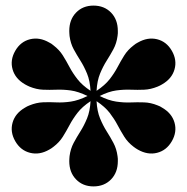

<svg xmlns="http://www.w3.org/2000/svg" viewBox="-20 -780 668 686"><path d="M314 -114Q276 -114 251.8 -139Q227.5 -164 227.5 -204Q227.5 -208.5 227.8 -212.8Q228 -217 228.5 -222Q232 -248.5 243.2 -269.5Q254.5 -290.5 267.5 -311Q280.5 -331.5 291 -357Q301.5 -382.5 303.5 -418.5Q273.5 -398.5 256.8 -376.8Q240 -355 228.5 -333.2Q217 -311.5 204.5 -291.5Q192 -271.5 171 -255.5Q167 -252 163.5 -250Q160 -248 156 -245.5Q121.5 -225.5 87.5 -234Q53.5 -242.5 34.5 -275.5Q15.5 -308.5 25 -342Q34.5 -375.5 69.5 -395.5Q73.5 -398 77 -399.8Q80.5 -401.5 85.5 -403.5Q110 -413.5 133.5 -414.5Q157 -415.5 181.5 -414.2Q206 -413 233 -417Q260 -421 292.5 -437Q260 -453 233 -456.8Q206 -460.5 181.5 -459.5Q157 -458.5 133.5 -459.5Q110 -460.5 85.5 -470.5Q80.5 -472.5 77 -474.5Q73.5 -476.5 69.5 -478.5Q34.5 -498.5 25 -532Q15.5 -565.5 34.5 -598.5Q53.5 -631.5 87.5 -639.8Q121.5 -648 156 -628Q160 -626 163.5 -623.8Q167 -621.5 171 -618Q192 -602 204.5 -582Q217 -562 228.5 -540.2Q240 -518.5 256.8 -497Q273.5 -475.5 303.5 -455.5Q301.5 -491.5 291 -517Q280.5 -542.5 267.5 -563Q254.5 -583.5 243.2 -604.2Q232 -625 228.5 -651.5Q228 -657 227.8 -661Q227.5 -665 227.5 -669.5Q227.5 -710 251.8 -735Q276 -760 314 -760Q352.5 -760 376.8 -735Q401 -710 401 -669.5Q401 -665 401 -661Q401 -657 400 -651.5Q396.5 -625 385.2 -604.2Q374 -583.5 361 -563Q348 -542.5 337.5 -517Q327 -491.5 325 -455.5Q355 -475.5 371.8 -497Q388.5 -518.5 400 -540.2Q411.5 -562 424 -582Q436.5 -602 457.5 -618Q461.5 -621.5 465.2 -623.8Q469 -626 472.5 -628Q507.5 -648 541.2 -639.8Q575 -631.5 594 -598.5Q613 -565.5 603.5 -532Q594 -498.5 559 -478.5Q555.5 -476.5 551.8 -474.5Q548 -472.5 543 -470.5Q518.5 -460.5 495 -459.5Q471.5 -458.5 447 -459.5Q422.5 -460.5 395.2 -456.8Q368 -453 336 -437Q368 -421 395.2 -417Q422.5 -413 446.8 -414Q471 -415 494.8 -414.2Q518.5 -413.5 543 -403.5Q548 -401.5 551.8 -399.8Q555.5 -398 559 -395.5Q594 -375.5 603.5 -342Q613 -308.5 594 -275.5Q575 -242.5 541.2 -234Q507.5 -225.5 472.5 -245.5Q469 -248 465.2 -250Q461.5 -252 457.5 -255.5Q436.5 -271.5 424 -291.5Q411.5 -311.5 400 -333.2Q388.5 -355 371.8 -376.8Q355 -398.5 325 -418.5Q327 -382.5 337.5 -357Q348 -331.5 361 -311Q374 -290.5 385.2 -269.5Q396.5 -248.5 400 -222Q401 -217 401 -212.8Q401 -208.5 401 -204Q401 -164 376.8 -139Q352.5 -114 314 -114Z"/></svg>

Font: Bodoni Moda ExtraBold
Style: Regular
Weight: 800
Version: Version 2.005